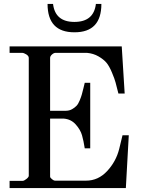

<svg xmlns="http://www.w3.org/2000/svg" viewBox="-20 -961 762 981"><path d="M29 -37H96Q103 -37 115 -46.5Q127 -56 127 -63V-665Q127 -675 114.5 -683Q102 -691 92 -691H29V-724H602L617 -483H585Q575 -522 570.5 -539.5Q566 -557 552 -590.5Q538 -624 523.5 -641Q509 -658 483 -673Q457 -688 424 -691H264Q255 -691 245.5 -682.5Q236 -674 236 -665V-395H316Q334 -395 348 -403Q362 -411 371 -420.5Q380 -430 387.5 -448.5Q395 -467 398 -478Q401 -489 406.5 -511Q412 -533 413 -538H441V-203H413Q407 -242 399 -270Q391 -298 367 -325Q343 -352 306 -355H236V-59Q236 -53 245.5 -45.5Q255 -38 260 -38H420Q482 -38 527.5 -87Q573 -136 589 -200L606 -270H638L623 0H29ZM361 -796H360Q223 -796 223 -941H251Q262 -849 360 -849Q459 -849 470 -941H498Q498 -796 361 -796Z"/></svg>

Font: Academico
Style: Regular
Weight: 400
Foundry: Steinberg Media Technologies GmbH
Version: Version 0.902